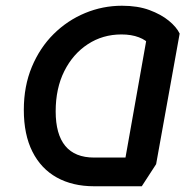

<svg xmlns="http://www.w3.org/2000/svg" viewBox="-20 -624 675 669"><path d="M308 25Q233 25 178 -5.5Q123 -36 93 -95.5Q63 -155 63 -241Q63 -324 91 -391Q119 -458 167 -505.5Q215 -553 276.5 -578.5Q338 -604 405 -604Q460 -604 500.5 -589Q541 -574 568 -552Q595 -530 606 -507L524 -52L474 25ZM416 -68 495 -513 500 -469Q490 -484 464 -494Q438 -504 403 -504Q338 -504 286 -470Q234 -436 204 -376Q174 -316 174 -236Q174 -156 207.5 -115.5Q241 -75 308 -75H427Z"/></svg>

Font: Lemonada
Style: Regular
Weight: 400
Designer: Mohamed Gaber (Arabic), Eduardo Tunni (Latin)
Foundry: Kief Type Foundry
Version: Version 4.005